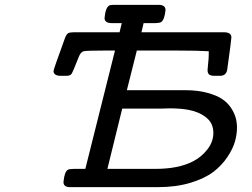

<svg xmlns="http://www.w3.org/2000/svg" viewBox="-20 -770 1036 790"><path d="M200.2 -478Q200.2 -483.9 248 -615.2Q253.9 -629.4 260.5 -633.3Q267.1 -637.2 282.2 -637.2H472.2V-638.2L481 -674.8H440.9Q410.2 -674.8 410.2 -695.8Q414.1 -738.8 429.2 -747.1Q434.1 -750 446.8 -750H632.8Q660.6 -750 661.1 -729Q657.2 -689 643.1 -679.2Q637.2 -675.3 618.2 -674.8H570.8L562 -637.2H901.9Q931.6 -637.2 932.1 -616.2Q932.1 -607.4 915 -483.9Q911.1 -458 884.8 -458H863.8Q846.7 -458 840.3 -463.6Q834 -469.2 834 -481.9Q834 -487.8 836.4 -508.8Q838.9 -529.8 838.9 -544.9V-559.1Q795.9 -562 710 -562H543L502 -398.9H742.2Q793 -398.9 832 -388.4Q871.1 -377.9 894 -362.5Q917 -347.2 930.9 -325.7Q944.8 -304.2 950 -284.7Q955.1 -265.1 955.1 -245.1Q955.1 -218.3 947 -188.7Q939 -159.2 916 -124.5Q893.1 -89.8 858.2 -63Q823.2 -36.1 764.2 -18.1Q705.1 0 629.9 0H268.1Q241.2 0 241.2 -21Q245.1 -64 259.8 -71.8Q264.6 -74.7 285.2 -75.2H331.1L453.1 -562H409.2Q335.9 -562 324 -559.1Q312 -556.2 304.2 -536.1Q298.3 -522 292.7 -507.6Q287.1 -493.2 283.9 -486.1Q280.8 -479 277.8 -472.4Q274.9 -465.8 272 -463.4Q269 -460.9 264.4 -459.5Q259.8 -458 252.9 -458H231Q200.2 -458 200.2 -478ZM421.9 -75.2H620.1Q714.4 -75.2 773.9 -106Q809.1 -124 833.5 -155.5Q857.9 -187 857.9 -223.1Q857.9 -263.2 828.4 -286.6Q798.8 -310.1 755.9 -317.9Q727.1 -323.7 681.2 -324.2Q674.3 -324.2 662.1 -323.7Q649.9 -323.2 644 -323.2H482.9Z"/></svg>

Font: CMU Concrete
Style: BoldItalic
Weight: 700
Italic angle: -14.04°
Version: Version 0.7.0